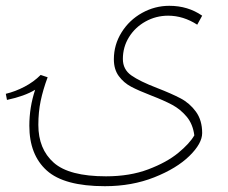

<svg xmlns="http://www.w3.org/2000/svg" viewBox="-20 -549 785 661"><path d="M521 -246Q570 -227 601.5 -210.5Q633 -194 654.5 -164.5Q676 -135 676 -91Q676 -55 632 -12Q588 31 511 61.5Q434 92 341 92Q201 92 141 38Q81 -16 81 -116Q81 -180 101 -240Q65 -218 4 -205L0 -226Q33 -234 64.5 -250.5Q96 -267 120 -291L144 -283Q128 -240 120 -201.5Q112 -163 112 -119Q112 -36 165 11Q218 58 345 58Q427 58 490.5 34Q554 10 593.5 -22.5Q633 -55 649 -83Q644 -122 622.5 -147.5Q601 -173 573 -188Q545 -203 501 -220Q457 -237 431.5 -250.5Q406 -264 389 -287Q372 -310 372 -345Q372 -395 398.5 -437.5Q425 -480 469 -504.5Q513 -529 563 -529Q627 -529 676 -495L659 -464Q611 -495 559 -495Q517 -495 481 -475Q445 -455 424 -421Q403 -387 403 -346Q403 -310 432 -289.5Q461 -269 521 -246Z"/></svg>

Font: FiraGO UltraLight
Style: Italic
Weight: 200
Italic angle: -8°
Designer: bBox Type GmbH
Foundry: bBox Type GmbH
Version: Version 1.001